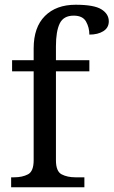

<svg xmlns="http://www.w3.org/2000/svg" viewBox="-20 -790 479 810"><path d="M27 0V-42H40Q74 -42 98 -54.5Q122 -67 122 -114V-489H31V-536H122V-586Q122 -675 169.5 -722.5Q217 -770 299 -770Q377 -770 408 -750.5Q439 -731 439 -700Q439 -673 416 -658.5Q393 -644 357 -644Q357 -674 343 -699Q329 -724 291 -724Q248 -724 232 -691Q216 -658 216 -595V-536H357V-489H216V-114Q216 -67 240 -54.5Q264 -42 298 -42H336V0Z"/></svg>

Font: Noto Serif Dogra
Style: Regular
Weight: 400
Designer: Ek Type
Foundry: Ek Type
Version: Version 1.005